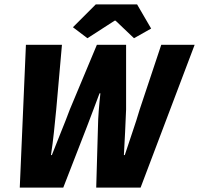

<svg xmlns="http://www.w3.org/2000/svg" viewBox="-20 -854 906 874"><path d="M70 0 98 -650H262L236 -356Q231 -305 225.5 -252.5Q220 -200 212 -148H216Q236 -200 257.5 -252.5Q279 -305 298 -356L421 -650H554V-356Q552 -306 549.5 -253.5Q547 -201 544 -148H548Q565 -201 583 -253Q601 -305 616 -356L714 -650H866L620 0H418L426 -278Q426 -293 427 -311.5Q428 -330 429.5 -350Q431 -370 433 -390.5Q435 -411 437 -429H433Q420 -393 405 -354.5Q390 -316 376 -278L268 0ZM378 -680 312 -730 416 -834H604L668 -724L590 -680L506 -760H502Z"/></svg>

Font: mr_Source Sans Pro
Style: Italic
Weight: 900
Italic angle: -11°
Designer: Paul D. Hunt
Foundry: Adobe Systems Incorporated
Version: Version 1.076;July 10, 2024;FontCreator 11.5.0.2430 64-bit